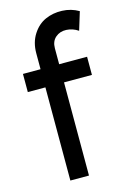

<svg xmlns="http://www.w3.org/2000/svg" viewBox="-109 -745 533 798"><g transform="rotate(-15 158.0 -345.5)"><path d="M91.8 -547.9Q91.8 -594.2 113.8 -628.4Q135.7 -662.6 168.7 -677.2Q201.7 -691.9 240.5 -690.4Q279.3 -689 312 -669.9L288.1 -591.8Q264.2 -607.9 237.1 -609.1Q210 -610.4 190.9 -594Q171.9 -577.6 171.9 -547.9V-479H292V-400.9H171.9V0H91.8V-400.9H16.1V-479H91.8Z"/></g></svg>

Font: Apfel Grotezk
Style: Regular
Weight: 400
Designer: Luigi Gorlero
Foundry: © 2023, Luigi Gorlero & Collletttivo
Version: Version 2.000;Glyphs 3.2 (3217)